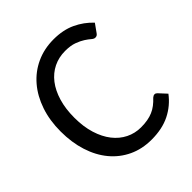

<svg xmlns="http://www.w3.org/2000/svg" viewBox="-182 -770 897 897"><g transform="rotate(-45 266.5 -321.0)"><path d="M32.7 0ZM465.8 -133.8Q472.7 -133.8 478.5 -127.9L513.7 -89.8Q479 -43.9 428.2 -18.6Q377.4 6.8 306.6 6.8Q244.1 6.8 193.6 -17.1Q143.1 -41 107.2 -84.2Q71.3 -127.4 52 -187.7Q32.7 -248 32.7 -320.8Q32.7 -393.6 53.2 -453.9Q73.7 -514.2 110.8 -557.6Q147.9 -601.1 199.7 -625Q251.5 -648.9 314 -648.9Q376 -648.9 423.1 -627Q470.2 -605 505.4 -567.4L476.1 -526.4Q473.1 -522 468.8 -519Q464.4 -516.1 457.5 -516.1Q449.2 -516.1 439.2 -524.9Q429.2 -533.7 413.1 -544.2Q397 -554.7 373 -563.5Q349.1 -572.3 313.5 -572.3Q271.5 -572.3 236.6 -555.2Q201.7 -538.1 176.5 -505.6Q151.4 -473.1 137.5 -426.5Q123.5 -379.9 123.5 -320.8Q123.5 -261.2 138.2 -214.4Q152.8 -167.5 178.2 -135.3Q203.6 -103 238 -85.9Q272.5 -68.8 312 -68.8Q336.4 -68.8 355.7 -72.3Q375 -75.7 391.4 -82.8Q407.7 -89.8 422.1 -100.8Q436.5 -111.8 450.7 -127Q458.5 -133.8 465.8 -133.8Z"/></g></svg>

Font: Carlito
Style: Regular
Weight: 400
Designer: Lukasz Dziedzic
Foundry: tyPoland Lukasz Dziedzic
Version: Version 1.104